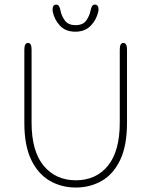

<svg xmlns="http://www.w3.org/2000/svg" viewBox="-20 -806 659 836"><path d="M310 10.5Q247.5 10.5 196.8 -18.8Q146 -48 116 -110Q86 -172 86 -270.5V-590.5Q86 -619 102 -619Q117.5 -619 117.5 -590.5V-272.5Q117.5 -147.5 170.2 -84.2Q223 -21 310 -21Q398 -21 449.8 -84.2Q501.5 -147.5 501.5 -272.5V-590.5Q501.5 -619 517 -619Q533 -619 533 -590.5V-270.5Q533 -172 503.5 -110Q474 -48 423.5 -18.8Q373 10.5 310 10.5ZM393.5 -786Q400.5 -786 404.8 -780.8Q409 -775.5 409 -765.5Q409 -763.5 408.8 -761Q408.5 -758.5 408 -756Q400.5 -720.5 375.2 -694.2Q350 -668 308 -668Q265.5 -668 241 -694.2Q216.5 -720.5 209.5 -756Q209 -758.5 209 -761Q209 -763.5 209 -765.5Q209 -775.5 213.2 -780.8Q217.5 -786 224 -786Q232.5 -786 236.8 -779.2Q241 -772.5 243.5 -759.5Q247.5 -737.5 262.2 -717Q277 -696.5 309 -696.5Q341.5 -696.5 355.8 -717Q370 -737.5 374 -759Q376.5 -772 380.8 -779Q385 -786 393.5 -786Z"/></svg>

Font: Sono Monospace ExtraLight
Style: Regular
Weight: 250
Version: Version 2.112